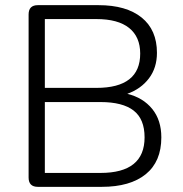

<svg xmlns="http://www.w3.org/2000/svg" viewBox="-20 -725 712 745"><path d="M154 -54H370Q541 -54 541 -192Q541 -263 498.5 -296Q456 -329 370 -329H154ZM154 -384H354Q524 -384 524 -517Q524 -582 481 -616.5Q438 -651 354 -651H154ZM127 0Q91 0 91 -36V-669Q91 -705 127 -705H362Q470 -705 529.5 -657Q589 -609 589 -520Q589 -462 558 -421Q527 -380 474 -361Q535 -346 570.5 -302.5Q606 -259 606 -192Q606 -98 545.5 -49Q485 0 375 0Z"/></svg>

Font: Chiron GoRound TC L
Style: Regular
Weight: 300
Designer: Ryoko NISHIZUKA 西塚涼子 (kana, bopomofo & ideographs); Paul D. Hunt (Latin, Greek & Cyrillic); Sandoll Communications 산돌커뮤니
Foundry: Adobe
Version: Version 1.000;hotconv 1.1.1;makeotfexe 2.6.0